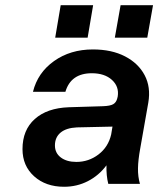

<svg xmlns="http://www.w3.org/2000/svg" viewBox="-20 -703 605 734"><path d="M441 -683H565L543 -559H419ZM212 -683H336L315 -559H191ZM516 -135Q508 -91 507.5 -59.5Q507 -28 515 0H394Q386 -31 387 -71Q358 -32 316 -10.5Q274 11 225 11Q155 11 110.5 -29Q66 -69 66 -133Q66 -206 113 -248Q160 -290 243 -293L374 -297Q401 -298 412.5 -304.5Q424 -311 428 -326L430 -334Q436 -372 408 -397.5Q380 -423 331 -423Q251 -423 230 -352H106Q124 -425 186.5 -469.5Q249 -514 335 -514Q407 -514 458 -487.5Q509 -461 533 -415.5Q557 -370 547 -311ZM190 -147Q190 -118 212.5 -101Q235 -84 272 -84Q319 -84 356.5 -112.5Q394 -141 405 -189L410 -219L274 -216Q233 -214 211.5 -196Q190 -178 190 -147Z"/></svg>

Font: Overused Grotesk SemiBold
Style: Italic
Weight: 600
Italic angle: -10°
Version: Version 0.003